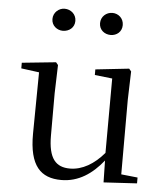

<svg xmlns="http://www.w3.org/2000/svg" viewBox="-55 -821 762 884"><g transform="rotate(5 326.5 -378.5)"><path d="M208 -670C237 -670 262 -689 262 -720C262 -751 237 -772 208 -772C182 -772 156 -751 156 -720C156 -689 182 -670 208 -670ZM429 -670C457 -670 481 -689 481 -720C481 -751 457 -772 429 -772C401 -772 376 -751 376 -720C376 -689 401 -670 429 -670ZM456 9 610 0V-27L534 -35V-380L538 -511L528 -523L373 -506V-480L454 -471L453 -127C407 -73 353 -41 296 -41C231 -41 196 -78 196 -185V-380L200 -511L190 -523L33 -507V-481L116 -470L113 -186C112 -37 166 15 261 15C340 15 403 -28 454 -92Z"/></g></svg>

Font: Harano Aji Mincho
Style: Regular
Weight: 400
Foundry: Masamichi Hosoda
Version: HaranoAjiMincho-Regular version 20230610;ttx 4.39.4